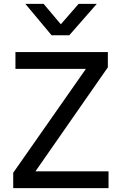

<svg xmlns="http://www.w3.org/2000/svg" viewBox="-20 -968 622 988"><path d="M48 0V-79L422 -613.5H59.5V-700H535V-621.5L162.5 -86.5H538.5V0ZM245.5 -786.5 110.5 -948H204.5L293 -843L384.5 -948H478L336.5 -786.5Z"/></svg>

Font: Geologica Roman Light
Style: Regular
Weight: 300
Designer: Sindre Bremnes, Frode Helland
Foundry: Monokrom Skriftforlag AS
Version: Version 1.010;gftools[0.9.28]